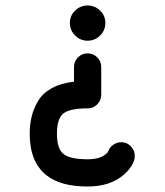

<svg xmlns="http://www.w3.org/2000/svg" viewBox="-20 -678 600 698"><path d="M344 -549Q325 -530 298.5 -530Q272 -530 253 -549Q234 -568 234 -594.5Q234 -621 253 -639.5Q272 -658 298.5 -658Q325 -658 344 -639.5Q363 -621 363 -594.5Q363 -568 344 -549ZM373 -127ZM299 -284Q299 -284 298.5 -284Q298 -284 297 -284Q235 -284 211 -266Q187 -247 187 -192Q187 -137 211 -118Q235 -99 299 -99Q343 -99 365 -118Q373 -125 373 -127Q378 -142 391.5 -151.5Q405 -161 421 -161Q441 -161 455.5 -146.5Q470 -132 470 -111Q470 -93 457 -73.5Q444 -54 429 -42Q380 0 299 0H298Q201 0 150 -40Q88 -88 88 -192Q88 -225 95 -254Q102 -283 118.5 -311Q135 -339 168.5 -357.5Q202 -376 249 -381V-434Q249 -455 263.5 -469.5Q278 -484 298.5 -484Q319 -484 333.5 -469.5Q348 -455 348 -434V-334Q348 -313 333.5 -298.5Q319 -284 299 -284Z"/></svg>

Font: Brass Mono
Style: Bold
Weight: 700
Monospace: yes
Version: Version 1.100; ttfautohint (v1.8.3) -l 8 -r 50 -G 200 -x 14 